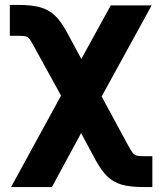

<svg xmlns="http://www.w3.org/2000/svg" viewBox="-20 -552 642 771"><path d="M225.1 -168 118.2 -362.3Q105.5 -386.2 98.9 -394.8Q92.3 -403.3 83.5 -405.8Q74.7 -408.2 54.7 -408.2H19.5V-532.2H54.7Q108.4 -532.2 142.3 -522.5Q176.3 -512.7 200.9 -489.3Q225.6 -465.8 249 -421.9L306.6 -315.4L424.8 -530.3H588.9L388.2 -164.6L494.1 31.2Q505.9 53.2 512.9 61.8Q520 70.3 529.1 72.8Q538.1 75.2 557.6 75.2H591.8V199.2H557.6Q503.4 199.2 469.7 189.7Q436 180.2 411.6 157Q387.2 133.8 363.3 89.8L305.7 -17.6L188.5 199.2H24.4Z"/></svg>

Font: Pretendard Std ExtraBold
Style: Regular
Weight: 800
Designer: Base glyphs from Inter by Rasmus Andersson; Hangeul glyphs from Noto Sans CJK(Source Han Sans) by Jang Soo-young and Kan
Foundry: Kil Hyung-jin
Version: Version 1.309